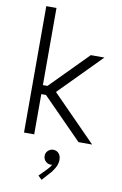

<svg xmlns="http://www.w3.org/2000/svg" viewBox="-107 -811 715 1125"><g transform="rotate(10 250.5 -248.5)"><path d="M74.2 -752H134.8V-293H162.1L380.9 -514.6H461.9L217.3 -266.6L479.5 0H398.4L162.6 -239.3H134.8V0H74.2ZM201.2 233.4 240.2 194.3Q252.4 181.6 259 173.3Q265.6 165 269 157.2Q266.6 158.2 259.8 158.2Q243.2 158.2 230 145.3Q216.8 132.3 216.8 113.3Q216.8 94.7 230 82.3Q243.2 69.8 260.7 69.3Q281.7 69.8 294.2 84Q306.6 98.1 306.6 121.1Q306.6 146.5 292.7 170.9Q278.8 195.3 263.7 210L223.6 254.9Z"/></g></svg>

Font: Reddit Sans Fudge Light
Style: Regular
Weight: 300
Designer: Stephen Hutchings
Foundry: Reddit
Version: Version 1.013